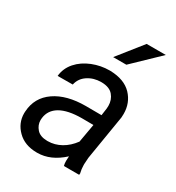

<svg xmlns="http://www.w3.org/2000/svg" viewBox="-182 -860 896 979"><g transform="rotate(30 266.5 -370.0)"><path d="M278.3 -606.4H356L505.4 -750H392.6ZM428.2 0 429.2 -8.3C425.3 -23.9 423.3 -39.1 423.3 -54.7C423.3 -57.1 423.3 -59.1 423.3 -61.5L425.8 -99.1L468.8 -360.8C469.2 -368.2 469.7 -375.5 469.7 -382.3C469.7 -425.3 455.6 -461.9 427.2 -491.7C398.4 -521.5 356.9 -537.1 301.8 -538.6C300.3 -538.6 298.3 -538.6 296.9 -538.6C263.2 -538.6 230 -532.2 197.8 -519.5C165 -506.3 138.2 -488.3 117.2 -464.4C96.2 -440.4 84 -412.6 81.1 -381.8L169.9 -382.3C175.3 -407.7 189 -428.2 211.9 -443.4C234.9 -458.5 260.7 -465.8 289.6 -465.8C290.5 -465.8 291.5 -465.8 293 -465.8C323.7 -465.3 346.2 -456.5 360.4 -439.5C374.5 -422.9 381.8 -402.3 381.8 -378.4C381.8 -373 381.3 -367.7 380.9 -362.3L375 -320.3L282.7 -320.8C208 -320.8 147.9 -305.2 102.5 -273.9C56.6 -242.2 32.2 -198.7 28.8 -142.6C28.8 -139.2 28.3 -135.7 28.3 -131.8C28.3 -93.3 42.5 -60.1 70.3 -32.7C98.1 -4.9 135.7 9.3 182.1 9.8C183.6 9.8 185.1 9.8 186.5 9.8C239.3 9.8 289.1 -12.2 336.4 -55.7L335 -27.8C335 -18.6 335.9 -9.3 338.4 0ZM199.7 -68.4C171.9 -68.8 151.4 -76.7 138.2 -91.8C125 -106.9 118.2 -124 118.2 -143.6C118.2 -147.5 118.7 -151.4 119.1 -155.8C127 -220.2 186 -256.8 297.4 -256.8L364.3 -256.3L345.2 -147.5C308.6 -97.2 257.3 -68.4 203.6 -68.4C202.1 -68.4 201.2 -68.4 199.7 -68.4Z"/></g></svg>

Font: Roboto
Style: Italic
Weight: 400
Italic angle: -12°
Designer: Google
Version: Version 2.137; 2017